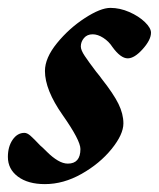

<svg xmlns="http://www.w3.org/2000/svg" viewBox="-45 -453 403 487"><path d="M-25 -55Q-25 -81 -13 -98.5Q-1 -116 17 -116Q24 -116 32.5 -108.5Q41 -101 57 -84Q61 -81 74.5 -67.5Q88 -54 101.5 -46Q115 -38 127 -38Q159 -38 159 -75Q159 -97 114 -161Q69 -225 69 -273Q69 -306 99.5 -343.5Q130 -381 170 -407Q210 -433 235 -433Q259 -433 283 -422.5Q307 -412 322.5 -397Q338 -382 338 -370Q338 -352 317 -328.5Q296 -305 279 -305Q261 -305 240 -334Q231 -348 217 -357Q203 -366 190 -366Q176 -366 168 -356.5Q160 -347 160 -335Q160 -326 170 -311Q180 -296 199 -271Q209 -259 213 -253Q243 -215 255.5 -189.5Q268 -164 268 -140Q268 -112 238 -75Q208 -38 162 -12Q116 14 69 14Q26 14 0.5 -5Q-25 -24 -25 -55Z"/></svg>

Font: EB Garamond
Style: Bold Italic
Weight: 700
Italic angle: -17.2°
Designer: Georg Duffner and Octavio Pardo
Foundry: Georg Duffner
Version: Version 1.000